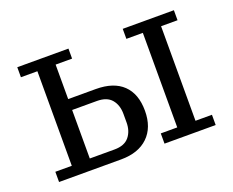

<svg xmlns="http://www.w3.org/2000/svg" viewBox="-90 -664 983 811"><g transform="rotate(-20 402.0 -258.0)"><path d="M50 -46H124V-471H50V-516H280V-471H206V-316H330Q410 -316 452 -275.5Q494 -235 494 -159Q494 -84 450.5 -42Q407 0 329 0H50ZM524 -46H598V-471H524V-516H754V-471H680V-46H754V0H524ZM317 -49Q362 -49 383 -74.5Q404 -100 404 -139V-177Q404 -217 383 -242Q362 -267 317 -267H206V-49Z"/></g></svg>

Font: IBM Plex Serif
Style: Regular
Weight: 400
Designer: Mike Abbink, Paul van der Laan, Pieter van Rosmalen
Foundry: Bold Monday
Version: Version 2.6